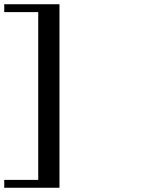

<svg xmlns="http://www.w3.org/2000/svg" viewBox="-321 -750 667 904"><path d="M-41 -730H-301V-693H-141V97H-301V134H-41Z"/></svg>

Font: GFS Ignacio
Style: Regular
Weight: 400
Designer: George D. Matthiopoulos
Foundry: George D. Matthiopoulos
Version: Version 1.000